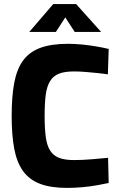

<svg xmlns="http://www.w3.org/2000/svg" viewBox="-20 -906 578 938"><path d="M308 12Q228 12 175.5 -8Q123 -28 92.5 -70.5Q62 -113 49.5 -179.5Q37 -246 37 -340Q37 -434 49.5 -501Q62 -568 92.5 -610Q123 -652 176.5 -672Q230 -692 313 -692Q345 -692 381 -688.5Q417 -685 451.5 -679Q486 -673 511 -667L507 -543Q487 -546 458 -549Q429 -552 398.5 -554.5Q368 -557 341 -557Q296 -557 268 -546Q240 -535 224.5 -509.5Q209 -484 203.5 -443Q198 -402 198 -340Q198 -279 203.5 -237.5Q209 -196 224.5 -171Q240 -146 268 -135Q296 -124 342 -124Q382 -124 429.5 -128Q477 -132 508 -135L511 -12Q488 -7 454.5 -1Q421 5 382.5 8.5Q344 12 308 12ZM123 -750 240 -886H352L474 -750H345L299 -821L253 -750Z"/></svg>

Font: Cairo Play ExtraBold
Style: Regular
Weight: 800
Version: Version 3.119